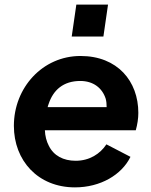

<svg xmlns="http://www.w3.org/2000/svg" viewBox="-20 -798 653 830"><path d="M427 -640 447 -778H310L290 -640ZM304 12C414 12 506 -42 544 -120L440 -174C413 -133 367 -103 307 -103C254 -103 212 -125 191 -168C181 -187 175 -210 174 -235H567C574 -260 578 -286 578 -310C578 -447 488 -556 328 -556C164 -556 40 -419 40 -254C40 -104 144 12 304 12ZM186 -335C187 -339 188 -343 190 -348C210 -409 254 -448 327 -448C383 -448 422 -418 437 -371C440 -360 441 -348 441 -335Z"/></svg>

Font: Plus Jakarta Sans
Style: Bold Italic
Weight: 700
Italic angle: -8°
Designer: Gumpita Rahayu
Foundry: Tokotype
Version: Version 2.071;gftools[0.9.30]